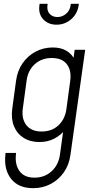

<svg xmlns="http://www.w3.org/2000/svg" viewBox="-20 -800 502 1003"><path d="M153 183Q76.5 183 38.2 134.5Q0 86 8 9L9 -1H64L63 9Q58 62 82.8 95Q107.5 128 160 128Q213 128 249.2 95Q285.5 62 293 9L313 -136L321 -124Q298 -93.5 263.5 -75.8Q229 -58 186 -58Q138 -58 103.5 -79.8Q69 -101.5 53 -140.8Q37 -180 44 -232L64 -379Q71 -430.5 98 -469.5Q125 -508.5 166 -530.2Q207 -552 255.5 -552Q298.5 -552 327.5 -534.5Q356.5 -517 371 -486L361 -474L370 -540H425L348 9Q341 61 313.5 100.2Q286 139.5 244.5 161.2Q203 183 153 183ZM197.5 -113Q251 -113 285.5 -145.5Q320 -178 327 -231L347 -379Q354 -432.5 329 -464.8Q304 -497 250 -497Q197.5 -497 161.8 -464.8Q126 -432.5 119 -379L99 -232Q92 -179 118 -146Q144 -113 197.5 -113ZM275.5 -671Q232 -671 205.8 -699.2Q179.5 -727.5 186 -773L187 -780H229L228 -773Q224 -744.5 239.2 -727.8Q254.5 -711 280 -711Q305 -711 325 -727.8Q345 -744.5 349 -773L350 -780H392L391 -773Q384.5 -727.5 351.5 -699.2Q318.5 -671 275.5 -671Z"/></svg>

Font: Mohave Light
Style: Italic
Weight: 300
Italic angle: -8°
Designer: Gumpita Rahayu
Foundry: Tokotype
Version: Version 2.003